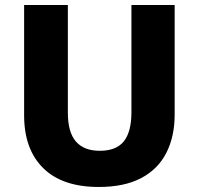

<svg xmlns="http://www.w3.org/2000/svg" viewBox="-20 -734 792 764"><path d="M675 -278Q675 -191 642 -126Q609 -61 542 -25.5Q475 10 373 10Q228 10 152 -65Q76 -140 76 -275V-714H250V-286Q250 -208 282 -171Q314 -134 377 -134Q443 -134 473 -172Q503 -210 503 -287V-714H675Z"/></svg>

Font: Noto Sans Syriac Eastern ExtraBold
Style: Regular
Weight: 800
Designer: Patrick Giasson and the Monotype Design Team
Foundry: Monotype Imaging Inc.
Version: Version 3.001